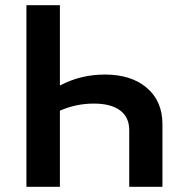

<svg xmlns="http://www.w3.org/2000/svg" viewBox="-20 -714 680 734"><path d="M81 0V-694H209V-387Q288 -429 381 -429Q482 -429 541.5 -378Q601 -327 601 -239V0H474V-217Q474 -266 439 -292Q404 -318 339 -318Q271 -318 209 -291V0Z"/></svg>

Font: Cantarell
Style: Bold
Weight: 700
Designer: Dave Crossland, Nikolaus Waxweiler, Florian Fecher, Jacques Le Bailly, Eben Sorkin, Alexei Vanyashin, Alexios Zavras, Em
Version: Version 0.303